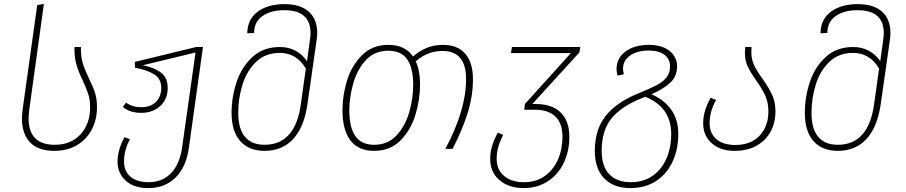

<svg xmlns="http://www.w3.org/2000/svg" viewBox="-20 -760 4624 980"><path d="M170 -734 204 -740 130 -205Q126 -171 126 -156Q126 -21 259 -21Q343 -21 391.5 -75Q440 -129 440 -212Q440 -250 431 -278Q422 -306 402 -350Q380 -395 369.5 -432Q359 -469 360 -520H393Q392 -470 403 -435.5Q414 -401 436 -355Q456 -315 465.5 -284.5Q475 -254 475 -213Q475 -149 448 -98Q421 -47 372 -18.5Q323 10 258 10Q174 10 133 -34Q92 -78 92 -155Q92 -171 96 -205Z M1016 -520 944 -5Q930 94 875.5 147Q821 200 737 200H736Q663 200 621.5 162Q580 124 580 65Q580 33 590 0Q600 -33 616 -60L643 -49Q613 6 613 65Q613 114 646 142Q679 170 739 170Q809 170 853.5 123.5Q898 77 910 -11L978 -492L709 -427Q769 -415 802.5 -388.5Q836 -362 836 -311Q836 -254 798 -219Q760 -184 701 -184Q643 -184 607 -214L623 -236Q639 -225 657.5 -219Q676 -213 702 -213Q750 -213 776.5 -240.5Q803 -268 803 -311Q803 -358 767 -380.5Q731 -403 670 -414L668 -444L981 -520Z M1599 -591Q1599 -575 1596 -555L1549 -226Q1532 -111 1476.5 -50.5Q1421 10 1330 10Q1250 10 1206 -40Q1162 -90 1162 -184Q1162 -264 1187.5 -341Q1213 -418 1268.5 -469Q1324 -520 1408 -520Q1496 -520 1547 -448L1562 -556Q1565 -576 1565 -591Q1565 -708 1431 -708Q1362 -708 1319.5 -678Q1277 -648 1277 -592L1242 -590Q1243 -662 1295.5 -700.5Q1348 -739 1432 -739Q1513 -739 1556 -700.5Q1599 -662 1599 -591ZM1516 -231 1541 -410Q1494 -490 1408 -490Q1335 -490 1287.5 -444.5Q1240 -399 1218 -329Q1196 -259 1196 -184Q1196 -102 1230.5 -61.5Q1265 -21 1330 -21Q1488 -21 1516 -231Z M2394 -356Q2394 -268 2366.5 -181.5Q2339 -95 2290 0H2253Q2359 -198 2359 -356Q2359 -500 2239 -500Q2163 -500 2102 -447Q2124 -400 2124 -327Q2124 -252 2100.5 -174.5Q2077 -97 2024.5 -43.5Q1972 10 1889 10Q1809 10 1768.5 -43.5Q1728 -97 1728 -198Q1728 -273 1751.5 -349.5Q1775 -426 1828 -478.5Q1881 -531 1962 -531Q2047 -531 2088 -472Q2122 -501 2159 -516Q2196 -531 2241 -531Q2316 -531 2355 -485.5Q2394 -440 2394 -356ZM2089 -327Q2089 -413 2058.5 -457Q2028 -501 1962 -501Q1891 -501 1846.5 -452Q1802 -403 1782.5 -332.5Q1763 -262 1763 -196Q1763 -109 1794 -65Q1825 -21 1890 -21Q1960 -21 2004.5 -69.5Q2049 -118 2069 -188Q2089 -258 2089 -327Z M2937 -492 2697 -229H2716Q2798 -229 2842 -185.5Q2886 -142 2886 -62Q2886 12 2857.5 71.5Q2829 131 2776 165.5Q2723 200 2653 200Q2577 200 2529.5 159.5Q2482 119 2482 51Q2482 16 2492 -16Q2502 -48 2521 -83L2548 -72Q2532 -40 2523.5 -10.5Q2515 19 2515 51Q2515 107 2553.5 138.5Q2592 170 2655 170Q2716 170 2760.5 138.5Q2805 107 2828 54Q2851 1 2851 -63Q2851 -130 2815 -165Q2779 -200 2709 -200H2656L2659 -229L2894 -489H2588L2593 -520H2942Z M3442 -76Q3442 2 3413 65Q3384 128 3328.5 164Q3273 200 3197 200Q3112 200 3064 150.5Q3016 101 3016 10Q3016 -99 3071.5 -168.5Q3127 -238 3235 -282Q3299 -308 3332 -325.5Q3365 -343 3382.5 -365.5Q3400 -388 3400 -421Q3400 -458 3372 -480Q3344 -502 3291 -502Q3232 -502 3196 -476.5Q3160 -451 3160 -409Q3160 -397 3164 -381L3132 -374Q3127 -391 3127 -407Q3127 -463 3172.5 -497Q3218 -531 3292 -531Q3359 -531 3397.5 -500Q3436 -469 3436 -422Q3436 -372 3403.5 -340Q3371 -308 3305 -279Q3442 -218 3442 -76ZM3406 -76Q3406 -212 3274 -266Q3268 -265 3261 -261Q3153 -219 3102 -156.5Q3051 -94 3051 10Q3051 89 3090 129.5Q3129 170 3199 170Q3265 170 3311.5 137Q3358 104 3382 48Q3406 -8 3406 -76Z M3872 -358Q3905 -311 3921.5 -275Q3938 -239 3938 -191Q3938 -133 3913 -87.5Q3888 -42 3841 -16Q3794 10 3731 10Q3656 10 3612.5 -29Q3569 -68 3569 -131Q3569 -193 3607 -261L3635 -250Q3602 -191 3602 -131Q3602 -79 3637 -49.5Q3672 -20 3733 -20Q3812 -20 3857 -67.5Q3902 -115 3902 -191Q3902 -237 3886.5 -271Q3871 -305 3840 -349Q3811 -390 3796.5 -420.5Q3782 -451 3782 -491Q3782 -502 3784 -520H3816Q3815 -511 3815 -494Q3815 -457 3829 -427.5Q3843 -398 3872 -358Z M4525 -591Q4525 -575 4522 -555L4475 -226Q4458 -111 4402.5 -50.5Q4347 10 4256 10Q4176 10 4132 -40Q4088 -90 4088 -184Q4088 -264 4113.5 -341Q4139 -418 4194.5 -469Q4250 -520 4334 -520Q4422 -520 4473 -448L4488 -556Q4491 -576 4491 -591Q4491 -708 4357 -708Q4288 -708 4245.5 -678Q4203 -648 4203 -592L4168 -590Q4169 -662 4221.5 -700.5Q4274 -739 4358 -739Q4439 -739 4482 -700.5Q4525 -662 4525 -591ZM4442 -231 4467 -410Q4420 -490 4334 -490Q4261 -490 4213.5 -444.5Q4166 -399 4144 -329Q4122 -259 4122 -184Q4122 -102 4156.5 -61.5Q4191 -21 4256 -21Q4414 -21 4442 -231Z"/></svg>

Font: FiraGO UltraLight
Style: Italic
Weight: 200
Italic angle: -8°
Designer: bBox Type GmbH
Foundry: bBox Type GmbH
Version: Version 1.001